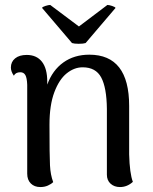

<svg xmlns="http://www.w3.org/2000/svg" viewBox="-20 -744 617 776"><path d="M517 -9Q494 12 465 12Q442 12 427 -1.5Q412 -15 412 -38V-304Q411 -390 389 -431Q367 -472 314 -472Q280 -472 249.5 -447.5Q219 -423 199.5 -371Q180 -319 180 -240Q180 -115 182 -76Q184 -37 195 -8Q187 0 173.5 6Q160 12 143 12Q119 12 104.5 -2.5Q90 -17 90 -42V-401Q89 -429 82.5 -440.5Q76 -452 62 -452Q43 -452 36 -438Q24 -455 24 -471Q24 -494 41 -508Q58 -522 88 -522Q128 -522 149.5 -494.5Q171 -467 171 -414V-402Q192 -460 236 -491.5Q280 -523 341 -523Q502 -523 502 -316V-120Q504 -43 517 -9ZM299 -637 414 -724Q421 -724 433 -720Q445 -716 447 -712L326 -570Q317 -567 298 -567Q280 -567 271 -570L150 -712Q151 -716 163.5 -720Q176 -724 183 -724Z"/></svg>

Font: Arima Madurai Medium
Style: Regular
Weight: 500
Designer: Joana Correia and Natanael Gama
Foundry: NDISCOVER
Version: Version 1.020